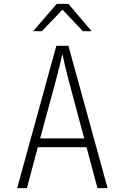

<svg xmlns="http://www.w3.org/2000/svg" viewBox="-20 -965 640 985"><path d="M118 0H68L269 -730H331L532 0H480L424 -210H174ZM186 -255H412L333 -550Q311 -635 300 -688Q292 -650 266 -550ZM195 -805H150L271 -945H331L450 -805H405L302 -914H299Z"/></svg>

Font: JetBrains Mono Extra Light
Style: Regular
Weight: 200
Monospace: yes
Designer: Philipp Nurullin, Konstantin Bulenkov
Foundry: JetBrains
Version: 2.002